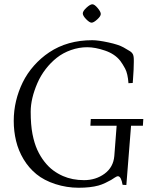

<svg xmlns="http://www.w3.org/2000/svg" viewBox="-20 -873 757 907"><path d="M412.7 -765.9Q403.1 -765.9 387.1 -782.2Q371.1 -798.6 371.1 -809.6Q371.1 -820.6 388.5 -836.7Q406 -852.8 416.3 -852.8Q426.5 -852.8 441.3 -835.1Q456.1 -817.4 456.1 -806.9Q456.1 -796.4 439.2 -781.1Q422.4 -765.9 412.7 -765.9ZM212.4 -625.7Q298.3 -683.1 416 -683.1Q443.6 -683.1 491.8 -672.7Q540 -662.4 563.7 -649Q587.4 -635.7 594.8 -630.7Q602.3 -625.7 606.4 -619.1Q612.1 -610.6 612.1 -590.1V-580.1Q612.1 -547.6 608.2 -496.8L606.9 -481L586.9 -480Q583.5 -525.6 571.2 -548.7Q558.8 -571.8 547.9 -585.9Q522.5 -618.2 476.2 -634Q429.9 -649.9 391.6 -649.9Q353.3 -649.9 315.4 -636.6Q277.6 -623.3 248.4 -600.2Q219.2 -577.1 195.6 -546.4Q171.9 -515.6 156.7 -480.5Q125 -407.2 125 -345.3Q125 -283.4 133.4 -240.1Q141.8 -196.8 156.1 -165.4Q170.4 -134 190.2 -108.9Q210 -83.7 231.6 -67.9Q253.2 -52 277.3 -41.5Q321.8 -22 377.2 -22Q432.6 -22 474 -52.4Q515.4 -82.8 520 -136L531 -279.1H407L408.9 -311H657L655 -279.1H599.1L576.9 1L559.1 0Q552.5 -38.1 538.8 -40.3Q532.7 -41.3 523.3 -34.8Q513.9 -28.3 504.6 -22.8Q495.4 -17.3 477.8 -9Q460.2 -0.7 445.3 3.4Q407.2 13.9 351.2 13.9Q295.2 13.9 241.6 -3.4Q188 -20.8 151.9 -50.4Q115.7 -80.1 91.3 -120.8Q66.9 -161.6 55.9 -207.4Q44.9 -253.2 44.9 -301.8Q44.9 -350.3 55.8 -396Q66.7 -441.7 87.4 -484Q108.2 -526.4 140.3 -562.6Q172.4 -598.9 212.4 -625.7Z"/></svg>

Font: Linden Hill
Style: Italic
Weight: 400
Italic angle: -5.60001°
Version: Version 1.201